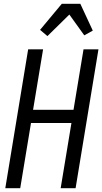

<svg xmlns="http://www.w3.org/2000/svg" viewBox="-20 -996 541 1016"><path d="M8 0 129 -735H208L155 -415H369L422 -735H501L380 0H301L358 -345H144L87 0ZM231 -805 192 -838 307 -976H405L471 -834L426 -809L347 -919Z"/></svg>

Font: Iosevka Term Oblique
Style: Regular
Weight: 400
Italic angle: -9°
Monospace: yes
Designer: Belleve Invis
Foundry: Belleve Invis
Version: Version 31.4.0